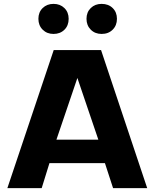

<svg xmlns="http://www.w3.org/2000/svg" viewBox="-20 -970 797 990"><path d="M501 -712 739 0H563L521 -129H235L195 0H18L257 -712ZM379 -568 271 -250H487ZM256 -795Q222 -795 200 -817Q178 -839 178 -873Q178 -907 200 -928.5Q222 -950 256 -950Q290 -950 312 -928.5Q334 -907 334 -873Q334 -838 312 -816.5Q290 -795 256 -795ZM504 -795Q470 -795 448 -817Q426 -839 426 -873Q426 -907 448 -928.5Q470 -950 504 -950Q539 -950 561 -928.5Q583 -907 583 -873Q583 -839 561 -817Q539 -795 504 -795Z"/></svg>

Font: Metropolitano
Style: Bold
Weight: 700
Designer: Fonts by Alex Slobzheninov & Chris M. Simpson / Changes by Cristiano Sobral
Foundry: Fonts by Alex Slobzheninov & Chris M. Simpson / Changes by Cristiano Sobral
Version: Version 1.00;August 30, 2020;FontCreator 13.0.0.2681 64-bit